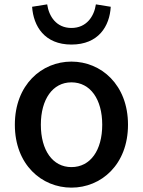

<svg xmlns="http://www.w3.org/2000/svg" viewBox="-20 -846 654 879"><path d="M307 -642C431 -642 482 -726 487 -815L419 -826C411 -771 376 -718 307 -718C238 -718 204 -771 196 -826L127 -815C133 -726 184 -642 307 -642ZM307 13C443 13 566 -92 566 -275C566 -458 443 -564 307 -564C171 -564 48 -458 48 -275C48 -92 171 13 307 13ZM307 -81C221 -81 167 -158 167 -275C167 -391 221 -469 307 -469C394 -469 448 -391 448 -275C448 -158 394 -81 307 -81Z"/></svg>

Font: Noto Sans JP Medium
Style: Regular
Weight: 500
Designer: Ryoko NISHIZUKA  (kana, bopomofo & ideographs); Paul D. Hunt (Latin, Greek & Cyrillic); Sandoll Communications , Soo-you
Foundry: Adobe
Version: Version 2.002;hotconv 1.0.116;makeotfexe 2.5.65601